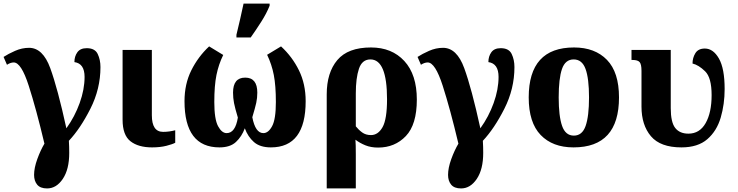

<svg xmlns="http://www.w3.org/2000/svg" viewBox="-37 -816 4138 1076"><path d="M227 240Q279 240 315 186.5Q351 133 351 41Q351 7 349 -27Q413 -95 469.5 -206.5Q526 -318 526 -440Q526 -481 510.5 -513.5Q495 -546 449 -546Q413 -546 396.5 -523Q380 -500 380 -468Q437 -460 437 -385Q437 -315 409.5 -238.5Q382 -162 335 -97Q286 -321 244.5 -434.5Q203 -548 126 -548Q86 -548 47.5 -531Q9 -514 -17 -497L2 -453Q22 -466 40 -466Q82 -466 124 -335.5Q166 -205 212 -11Q190 26 172 75.5Q154 125 154 164Q154 198 171.5 219Q189 240 227 240Z M815 10Q861 10 896 1Q931 -8 945 -16V-86Q930 -82 912.5 -79.5Q895 -77 877 -77Q814 -77 814 -170V-536H650V-145Q650 -59 694 -24.5Q738 10 815 10Z M1193 10Q1253 10 1285.5 -20.5Q1318 -51 1335 -97Q1352 -50 1386 -20Q1420 10 1481 10Q1676 10 1676 -249Q1676 -345 1638.5 -421.5Q1601 -498 1538 -556L1460 -509Q1486 -455 1497.5 -395.5Q1509 -336 1509 -244Q1509 -148 1488 -109Q1467 -70 1439 -70Q1394 -70 1377 -159Q1393 -212 1399 -239.5Q1405 -267 1405 -297Q1405 -381 1337 -381Q1269 -381 1269 -297Q1269 -267 1274.5 -238.5Q1280 -210 1296 -157Q1282 -70 1233 -70Q1206 -70 1185 -109Q1164 -148 1164 -244Q1164 -336 1176 -395.5Q1188 -455 1214 -508L1135 -556Q1073 -498 1035 -421.5Q997 -345 997 -249Q997 10 1193 10ZM1288 -606H1368Q1397 -647 1427 -694Q1457 -741 1474 -784V-796H1328Q1320 -756 1308.5 -707.5Q1297 -659 1288 -621Z M1794 240H1957V49Q1957 22 1956.5 1Q1956 -20 1955 -33Q1980 -14 2011 -1.5Q2042 11 2082 11Q2176 11 2237.5 -53.5Q2299 -118 2299 -258Q2299 -398 2229 -474Q2159 -550 2042 -550Q1913 -550 1853.5 -479.5Q1794 -409 1794 -287ZM2042 -59Q2013 -59 1993 -73.5Q1973 -88 1957 -108V-293Q1957 -378 1974.5 -430.5Q1992 -483 2039 -483Q2132 -483 2132 -260Q2132 -148 2107 -103.5Q2082 -59 2042 -59Z M2547 240Q2599 240 2635 186.5Q2671 133 2671 41Q2671 7 2669 -27Q2733 -95 2789.5 -206.5Q2846 -318 2846 -440Q2846 -481 2830.5 -513.5Q2815 -546 2769 -546Q2733 -546 2716.5 -523Q2700 -500 2700 -468Q2757 -460 2757 -385Q2757 -315 2729.5 -238.5Q2702 -162 2655 -97Q2606 -321 2564.5 -434.5Q2523 -548 2446 -548Q2406 -548 2367.5 -531Q2329 -514 2303 -497L2322 -453Q2342 -466 2360 -466Q2402 -466 2444 -335.5Q2486 -205 2532 -11Q2510 26 2492 75.5Q2474 125 2474 164Q2474 198 2491.5 219Q2509 240 2547 240Z M3177 10Q3432 10 3432 -270Q3432 -411 3364.5 -480.5Q3297 -550 3180 -550Q2926 -550 2926 -270Q2926 -129 2993 -59.5Q3060 10 3177 10ZM3179 -56Q3132 -56 3113 -110.5Q3094 -165 3094 -270Q3094 -376 3112.5 -429.5Q3131 -483 3178 -483Q3225 -483 3244.5 -429.5Q3264 -376 3264 -270Q3264 -165 3245 -110.5Q3226 -56 3179 -56Z M3782 10Q3874 10 3927 -36Q3980 -82 4002 -157Q4024 -232 4024 -317Q4024 -432 3992 -488Q3960 -544 3913 -544Q3876 -544 3860 -518Q3844 -492 3844 -460Q3878 -452 3914.5 -416.5Q3951 -381 3951 -283Q3951 -185 3917.5 -126Q3884 -67 3821 -67Q3772 -67 3747 -99Q3722 -131 3722 -210V-536H3502V-480H3508Q3537 -480 3547.5 -468Q3558 -456 3558 -419V-219Q3558 -115 3611 -52.5Q3664 10 3782 10Z"/></svg>

Font: Noto Serif SemiCondensed Extra
Style: Regular
Weight: 800
Width: 4
Designer: Monotype Design Team
Foundry: Monotype Imaging Inc.
Version: Version 1.002